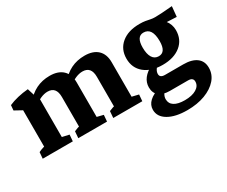

<svg xmlns="http://www.w3.org/2000/svg" viewBox="-93 -648 1278 1082"><g transform="rotate(-30 546.0 -107.0)"><path d="M519.5 -2.9V-247.1Q519.5 -314 463.4 -314Q419.9 -314 368.2 -272.9L358.4 -307.1Q419.9 -385.3 518.1 -385.3Q573.2 -385.3 603 -357.2Q632.8 -329.1 632.8 -276.9V-2.9ZM24.4 0 27.8 -41Q41.5 -47.9 55.4 -52.2Q69.3 -56.6 83.5 -60.1L65.4 -12.2V-88.9H178.7V-12.2L162.6 -55.7L223.6 -42L220.2 0ZM65.4 -2.9V-332L178.7 -311.5V-2.9ZM255.9 0 259.3 -43Q269.5 -47.9 282.7 -52.2Q295.9 -56.6 310.1 -59.6L292 -12.2V-88.9H405.3V-12.2L388.7 -56.2L446.3 -42L442.9 0ZM292 -2.9V-247.1Q292 -314 236.3 -314Q193.4 -314 141.6 -272.9L131.8 -307.1Q193.8 -385.3 291 -385.3Q345.7 -385.3 375.5 -357.2Q405.3 -329.1 405.3 -276.9V-2.9ZM65.4 -251.5V-314L85 -280.8L17.6 -317.9L20.5 -351.1Q46.9 -362.8 79.8 -370.6Q112.8 -378.4 147.5 -381.3L174.8 -293.9ZM483.4 0 486.8 -43Q497.1 -47.9 510.3 -52.2Q523.4 -56.6 537.6 -59.6L519.5 -12.2V-88.9H632.8V-12.2L616.2 -56.2L675.8 -42L672.4 0Z M875.5 -119.6Q801.8 -119.6 758.3 -155.5Q714.8 -191.4 714.8 -252Q714.8 -313 758.3 -349.1Q801.8 -385.3 876 -385.3Q913.6 -385.3 950.7 -368.2Q987.8 -351.1 1012.5 -321Q1037.1 -291 1037.1 -252.4Q1037.1 -191.4 993.2 -155.5Q949.2 -119.6 875.5 -119.6ZM880.4 -172.9Q926.8 -172.9 926.8 -244.6Q926.8 -332 870.6 -332Q825.2 -332 825.2 -260.3Q825.2 -218.3 839.4 -195.6Q853.5 -172.9 880.4 -172.9ZM1078.1 -314.5 956.5 -320.3 876 -385.3Q898.4 -385.3 913.8 -382.6Q929.2 -379.9 942.6 -377Q956.1 -374 973.1 -374Q985.4 -374 1016.8 -375.7Q1048.3 -377.4 1084.5 -380.9ZM868.2 170.9Q791 170.9 745.4 144.3Q699.7 117.7 699.7 72.3Q699.7 9.8 796.9 -19L827.1 -2.4Q792 24.9 792 56.6Q792 85 815.7 100.1Q839.4 115.2 883.8 115.2Q930.7 115.2 958.7 98.4Q986.8 81.5 986.8 53.2Q986.8 27.3 954.1 27.3H835.9Q791 27.3 767.1 7.6Q743.2 -12.2 743.2 -48.8Q743.2 -111.8 821.3 -150.9L860.8 -144Q824.7 -116.7 824.7 -88.9Q824.7 -64.5 857.4 -64.5H975.6Q1031.7 -64.5 1061.8 -41.7Q1091.8 -19 1091.8 23.4Q1091.8 66.4 1063 99.6Q1034.2 132.8 983.6 151.9Q933.1 170.9 868.2 170.9Z"/></g></svg>

Font: Markazi Text
Style: Regular
Weight: 400
Designer: Borna Izadpanah (Arabic designer), Fiona Ross (Arabic design director) and Florian Runge (Latin designer)
Foundry: Borna Izadpanah and Florian Runge
Version: Version 1.000